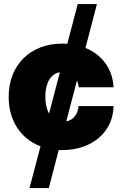

<svg xmlns="http://www.w3.org/2000/svg" viewBox="-20 -748 617 972"><path d="M129.4 204.1H227.1L277.3 11.2L295.4 11.7C446.8 11.7 553.2 -80.6 554.7 -210.9H377.9C374 -168.9 351.1 -140.1 315.4 -133.3L369.6 -340.3C374 -330.6 377.4 -318.8 378.4 -306.2H554.7C550.8 -398.9 496.6 -471.2 412.6 -505.4L470.7 -727.5H373.5L320.8 -526.4L295.4 -527.3C132.8 -527.3 23.9 -418.5 23.9 -257.8C23.9 -136.7 85 -45.4 185.1 -7.3ZM209.5 -257.8C209.5 -328.6 236.3 -374.5 283.2 -382.3L228.5 -173.3C216.3 -194.3 209.5 -223.1 209.5 -257.8Z"/></svg>

Font: Raveo Display Display ExtraBold
Style: Regular
Weight: 800
Designer: Jakub Foglar, Rasmus Andersson (Inter)
Foundry: Jakubfoglar.com
Version: Version 1.100;Glyphs 3.2.3 (3260)